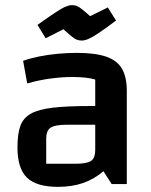

<svg xmlns="http://www.w3.org/2000/svg" viewBox="-20 -717 590 748"><path d="M206 11Q122 11 85 -25Q48 -61 48 -143Q48 -194 59 -225.5Q70 -257 100 -274Q130 -291 186 -297.5Q242 -304 332 -304H381V-231H239Q194 -231 177 -219.5Q160 -208 160 -176V-79H273Q318 -79 334.5 -90Q351 -101 351 -133V-407Q319 -417 262 -417Q221 -417 176.5 -411Q132 -405 86 -392L70 -480Q98 -490 132.5 -497Q167 -504 205 -507.5Q243 -511 279 -511Q350 -511 393 -496.5Q436 -482 455 -449.5Q474 -417 474 -363V0H415L383 -50Q347 -19 303.5 -4Q260 11 206 11ZM298 -559Q288 -559 279 -562.5Q270 -566 258.5 -575.5Q247 -585 227 -603L158 -568L126 -620Q171 -652 196 -668.5Q221 -685 235.5 -691Q250 -697 260 -697Q270 -697 278.5 -694Q287 -691 299 -681.5Q311 -672 331 -654L400 -688L432 -637Q391 -606 365.5 -589Q340 -572 325 -565.5Q310 -559 298 -559Z"/></svg>

Font: Changa Medium
Style: Regular
Weight: 500
Designer: Eduardo Rodriguez Tunni
Foundry: Eduardo Rodriguez Tunni
Version: Version 3.003